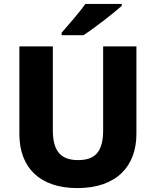

<svg xmlns="http://www.w3.org/2000/svg" viewBox="-20 -951 796 981"><path d="M602 -921V-931H416C385 -886 327 -821 295 -784V-771H406C459 -805 560 -883 602 -921ZM677 -267V-714H507V-286C507 -179 469 -133 379 -133C294 -133 250 -175 250 -285V-714H79V-266C79 -95 183 10 375 10C578 10 677 -104 677 -267Z"/></svg>

Font: Noto Sans Arabic UI XBd
Style: Regular
Weight: 800
Designer: Monotype Design Team, Nadine Chahine and Nizar Qandah
Foundry: Monotype Imaging Inc.
Version: Version 2.010